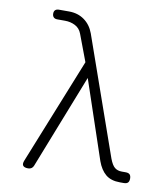

<svg xmlns="http://www.w3.org/2000/svg" viewBox="-83 -800 766 879"><g transform="rotate(10 300.0 -360.0)"><path d="M132 -7Q129 1 122.5 5.5Q116 10 107 10Q89 10 83 2Q77 -6 84 -23L281 -514L234 -639Q225 -663 203.5 -674Q182 -685 156 -685H120Q109 -685 103 -691Q97 -697 97 -708Q97 -719 103 -724.5Q109 -730 120 -730H167Q208 -730 238 -708.5Q268 -687 282 -649L475 -100Q486 -71 499 -60.5Q512 -50 532 -50H550Q563 -50 569 -44Q575 -38 575 -25Q575 -12 569 -6Q563 0 550 0H532Q490 0 465.5 -20.5Q441 -41 427 -80L304 -445Z"/></g></svg>

Font: Maple Mono Thin
Style: Regular
Weight: 250
Monospace: yes
Designer: subframe7536
Version: Version 7.000